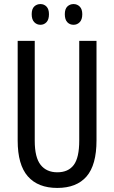

<svg xmlns="http://www.w3.org/2000/svg" viewBox="-20 -981 562 945"><path d="M455 -290Q455 -169 406 -112.5Q357 -56 262 -56Q167 -56 117 -113Q67 -170 67 -289V-780H151V-288Q151 -206 180 -169.5Q209 -133 262 -133Q316 -133 343 -169Q370 -205 370 -289V-780H455ZM136 -911Q136 -937 148.5 -949Q161 -961 179 -961Q197 -961 209 -948.5Q221 -936 221 -911Q221 -885 209 -872Q197 -859 179 -859Q161 -859 148.5 -872Q136 -885 136 -911ZM299 -911Q299 -937 311.5 -949Q324 -961 342 -961Q360 -961 372.5 -948.5Q385 -936 385 -911Q385 -885 372.5 -872Q360 -859 342 -859Q323 -859 311 -872Q299 -885 299 -911Z"/></svg>

Font: Noto Sans Malayalam UI ExtraCondensed
Style: Regular
Weight: 400
Width: 2
Designer: Jelle Bosma - Monotype Design Team
Foundry: Monotype Imaging Inc.
Version: Version 2.104; ttfautohint (v1.8.4.7-5d5b)